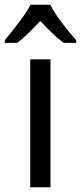

<svg xmlns="http://www.w3.org/2000/svg" viewBox="-52 -786 340 806"><path d="M76 -766Q59 -733 27 -691.5Q-5 -650 -32 -617V-606H21Q43 -623 67.5 -647Q92 -671 117 -698Q142 -671 166.5 -647.5Q191 -624 215 -606H268V-617Q241 -647 208.5 -689.5Q176 -732 159 -766ZM160 -537H75V0H160Z"/></svg>

Font: Noto Sans UI SemiCondensed
Style: Regular
Weight: 400
Width: 4
Designer: Monotype Design Team
Foundry: Monotype Imaging Inc.
Version: 1.001